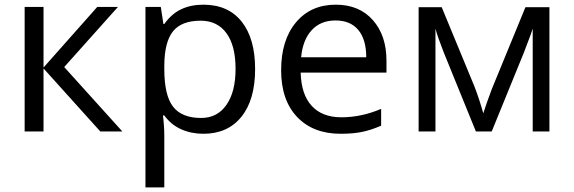

<svg xmlns="http://www.w3.org/2000/svg" viewBox="-20 -565 2468 825"><path d="M397.9 -535.2H486.8L255.9 -276.9L505.9 0H411.1L167 -271V0H85.9V-535.2H167V-274.9Z M854 9.8Q801.8 9.8 758.5 -9.5Q715.3 -28.8 686 -68.8H680.2Q686 -22 686 20V240.2H605V-535.2H670.9L682.1 -461.9H686Q717.3 -505.9 758.8 -525.4Q800.3 -544.9 854 -544.9Q960.4 -544.9 1018.3 -472.2Q1076.2 -399.4 1076.2 -268.1Q1076.2 -136.2 1017.3 -63.2Q958.5 9.8 854 9.8ZM842.3 -476.1Q760.3 -476.1 723.6 -430.7Q687 -385.3 686 -286.1V-268.1Q686 -155.3 723.6 -106.7Q761.2 -58.1 844.2 -58.1Q913.6 -58.1 952.9 -114.3Q992.2 -170.4 992.2 -269Q992.2 -369.1 952.9 -422.6Q913.6 -476.1 842.3 -476.1Z M1443.8 9.8Q1325.2 9.8 1256.6 -62.5Q1188 -134.8 1188 -263.2Q1188 -392.6 1251.7 -468.8Q1315.4 -544.9 1422.9 -544.9Q1523.4 -544.9 1582 -478.8Q1640.6 -412.6 1640.6 -304.2V-252.9H1272Q1274.4 -158.7 1319.6 -109.9Q1364.7 -61 1446.8 -61Q1533.2 -61 1617.7 -97.2V-24.9Q1574.7 -6.3 1536.4 1.7Q1498 9.8 1443.8 9.8ZM1421.9 -477.1Q1357.4 -477.1 1319.1 -435.1Q1280.8 -393.1 1273.9 -318.8H1553.7Q1553.7 -395.5 1519.5 -436.3Q1485.4 -477.1 1421.9 -477.1Z M2056.6 -78.1 2071.8 -123.5 2092.8 -181.2 2237.8 -534.2H2340.8V0H2269V-441.9L2259.3 -413.6L2231 -338.9L2092.8 0H2024.9L1886.7 -339.8Q1860.8 -405.3 1851.1 -441.9V0H1778.8V-534.2H1877.9L2018.1 -194.8Q2039.1 -141.1 2056.6 -78.1Z"/></svg>

Font: f06597129
Style: Regular
Weight: 400
Foundry: Ascender Corporation
Version: Version 1.10